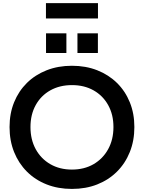

<svg xmlns="http://www.w3.org/2000/svg" viewBox="-20 -1184 912 1216"><path d="M435.5 12.5Q348 12.5 275.5 -16Q203 -44.5 150.5 -97Q98 -149.5 69.2 -221.2Q40.5 -293 40.5 -379.5Q40.5 -465 69.2 -536Q98 -607 150.5 -658.8Q203 -710.5 275.5 -739Q348 -767.5 435.5 -767.5Q523.5 -767.5 595.8 -739Q668 -710.5 720.8 -658.8Q773.5 -607 802.2 -536Q831 -465 831 -379.5Q831 -293 802.2 -221.2Q773.5 -149.5 720.8 -97Q668 -44.5 595.8 -16Q523.5 12.5 435.5 12.5ZM435.5 -110Q513.5 -110 572.5 -144.2Q631.5 -178.5 665 -239.2Q698.5 -300 698.5 -379.5Q698.5 -458.5 665 -518.5Q631.5 -578.5 572.5 -611.8Q513.5 -645 436 -645Q358 -645 298.8 -611.8Q239.5 -578.5 206.2 -518.5Q173 -458.5 173 -379.5Q173 -300 206.2 -239.2Q239.5 -178.5 298.8 -144.2Q358 -110 435.5 -110ZM271.5 -973H400.5V-848.5H271.5ZM470.5 -973H600V-848.5H470.5ZM600.5 -1164V-1067H271V-1164Z"/></svg>

Font: Hepta Slab SemiBold
Style: Regular
Weight: 600
Designer: Michael LaGattuta
Foundry: Michael LaGattuta
Version: Version 1.102